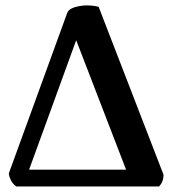

<svg xmlns="http://www.w3.org/2000/svg" viewBox="-20 -675 623 695"><path d="M39.1 0Q26.6 -8.2 19.4 -22.9Q12.1 -37.6 12.1 -47.8L223.2 -627.9Q227.1 -638.6 239.8 -644.6Q252.4 -650.6 267.7 -653Q283 -655.5 292.6 -655.5Q304.6 -655.5 315.3 -654.3Q326 -653.1 337.1 -650.2L571.9 -42.7Q571.9 -16.4 555.5 0ZM75.3 -33.3 55.5 -60.8H462.8L444.8 -39L242.8 -563.2H268.1Z"/></svg>

Font: Pitagon Serif
Style: Regular
Weight: 400
Designer: Travis Tran
Foundry: Pitagon
Version: Version 1.000;gftools[0.9.26]